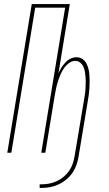

<svg xmlns="http://www.w3.org/2000/svg" viewBox="-20 -755 540 949"><path d="M176 174V156H185Q204 156 223 152.5Q242 149 260.5 140.5Q279 132 295 118.5Q311 105 322.5 88Q334 71 340 52.5Q346 34 349 15L395 -259Q397 -273 399.5 -287Q402 -301 402.5 -315Q403 -329 403.5 -343.5Q404 -358 403 -371.5Q402 -385 400 -398.5Q398 -412 392.5 -424.5Q387 -437 376.5 -445.5Q366 -454 352 -454Q335 -454 319.5 -442Q304 -430 294 -414.5Q284 -399 277 -382Q270 -365 265 -348.5Q260 -332 256.5 -314.5Q253 -297 250 -280L204 0H184L302 -717H154L36 0H16L137 -735H325L269 -393Q275 -407 283.5 -420.5Q292 -434 303 -446Q314 -458 328.5 -465Q343 -472 358 -472Q374 -472 387 -463.5Q400 -455 407 -441.5Q414 -428 417.5 -413.5Q421 -399 422 -383Q423 -367 423 -351.5Q423 -336 422 -320Q421 -304 419 -288Q417 -272 414 -256L369 15Q366 36 359 57Q352 78 339.5 97Q327 116 308.5 131.5Q290 147 269.5 156.5Q249 166 227.5 170Q206 174 185 174Z"/></svg>

Font: Iosevka Curly Thin
Style: Italic
Weight: 100
Italic angle: -9°
Monospace: yes
Designer: Belleve Invis
Foundry: Belleve Invis
Version: Version 22.1.2; ttfautohint (v1.8.4)